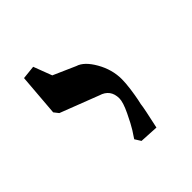

<svg xmlns="http://www.w3.org/2000/svg" viewBox="-98 -552 441 441"><g transform="rotate(-45 122.5 -331.5)"><path d="M114.3 -199.2Q119.1 -206.1 126.2 -217.3Q133.3 -228.5 145 -252.9Q156.7 -277.3 156.7 -289.6Q156.7 -318.8 128.9 -327.1L35.2 -363.3L26.4 -374.5L34.7 -477.5L67.9 -481L85 -436L139.2 -412.1Q158.7 -406.2 175.3 -377.2Q191.9 -348.1 191.9 -316.9Q191.9 -304.7 189.5 -286.6Q187 -268.6 184.6 -256.8L182.1 -245.6Q181.2 -234.9 169.4 -182.1L123.5 -184.6Z"/></g></svg>

Font: Neuton
Style: Regular
Weight: 400
Designer: Brian M Zick
Version: Version 1.3